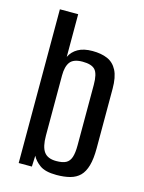

<svg xmlns="http://www.w3.org/2000/svg" viewBox="-101 -691 570 760"><g transform="rotate(15 184.5 -311.5)"><path d="M205 7Q159 7 136.5 -9.5Q114 -26 105 -45L103 0H49V-630H124V-455Q135 -478 158 -491Q181 -504 217 -504Q253 -504 278.5 -493Q304 -482 318 -455Q332 -428 332 -380V-136Q332 -93 324 -65Q316 -37 300.5 -21.5Q285 -6 261 0.5Q237 7 205 7ZM190 -46Q216 -46 230 -53.5Q244 -61 250 -79Q256 -97 256 -128V-376Q256 -421 241.5 -437Q227 -453 190 -453Q153 -453 139 -434.5Q125 -416 125 -379V-133Q125 -87 140 -66.5Q155 -46 190 -46Z"/></g></svg>

Font: Alumni Sans Medium
Style: Regular
Weight: 500
Designer: Robert E. Leuschke
Foundry: Robert E. Leuschke
Version: Version 1.018